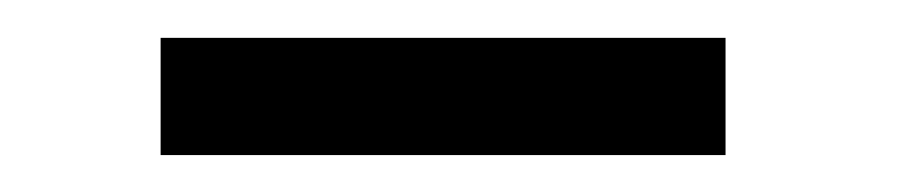

<svg xmlns="http://www.w3.org/2000/svg" viewBox="-20 -724 492 104"><path d="M67 -703.5H373V-640H67Z"/></svg>

Font: Big Shoulders Stencil Display ExtraBold
Style: Regular
Weight: 800
Designer: Patric King
Foundry: XO Type Co
Version: Version 1.000